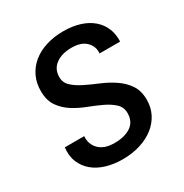

<svg xmlns="http://www.w3.org/2000/svg" viewBox="-165 -833 929 970"><g transform="rotate(-30 299.5 -348.5)"><path d="M530 -193Q530 -149 511.5 -112.5Q493 -76 459.5 -49.5Q426 -23 379 -8Q332 7 275 7Q224 7 180.5 -6Q137 -19 106.5 -44.5Q76 -70 60.5 -107Q45 -144 51 -192H164Q160 -147 190 -116Q220 -85 280 -85Q340 -85 376 -109.5Q412 -134 412 -184Q412 -218 388.5 -240Q365 -262 329.5 -279Q294 -296 252 -312Q210 -328 174 -350.5Q138 -373 113.5 -407Q89 -441 88 -494Q87 -543 105.5 -582Q124 -621 157 -648Q190 -675 236 -689.5Q282 -704 336 -704Q390 -704 432.5 -690.5Q475 -677 504 -652Q533 -627 547.5 -592.5Q562 -558 560 -515H440Q444 -554 416 -582.5Q388 -611 331 -611Q274 -611 239 -585Q204 -559 204 -513Q204 -480 228 -458Q252 -436 288.5 -418Q325 -400 367 -382.5Q409 -365 445.5 -340.5Q482 -316 506 -281Q530 -246 530 -193Z"/></g></svg>

Font: SVN-Poppins Medium
Style: Italic
Weight: 500
Italic angle: -10°
Designer: Ninad Kale (Devanagari), Jonny Pinhorn (Latin)
Foundry: Indian Type Foundry
Version: Version 3.002 2017; ttfautohint (v1.8.3)